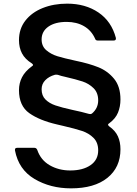

<svg xmlns="http://www.w3.org/2000/svg" viewBox="-20 -795 749 1052"><path d="M62 29V25Q62 15 74 15H169Q179 15 184 26Q203 82 252.5 110.5Q302 139 365 139Q434 139 476 110Q518 81 518 29Q518 -14 492.5 -39.5Q467 -65 429.5 -77.5Q392 -90 327 -105L293 -113Q197 -135 140.5 -175Q84 -215 84 -301Q84 -339 100.5 -371.5Q117 -404 155 -432Q161 -435 161 -439Q161 -443 154 -448Q117 -471 100.5 -502.5Q84 -534 84 -575Q84 -637 119 -682Q154 -727 214 -751Q274 -775 348 -775Q448 -775 519.5 -726.5Q591 -678 615 -587V-583Q615 -573 603 -573H515Q504 -573 501 -583Q481 -628 440.5 -651.5Q400 -675 345 -675Q282 -675 245 -649Q208 -623 208 -579Q208 -542 233.5 -520Q259 -498 294.5 -487Q330 -476 395 -462Q468 -447 519 -426.5Q570 -406 605 -363.5Q640 -321 640 -250Q640 -211 626.5 -178Q613 -145 578 -119Q572 -116 572 -112Q572 -108 578 -103Q612 -79 626 -48Q640 -17 640 23Q640 122 568.5 179.5Q497 237 369 237Q256 237 169 185.5Q82 134 62 29ZM475 -170Q479 -170 484 -173Q518 -202 518 -245Q518 -287 492.5 -312Q467 -337 432.5 -348.5Q398 -360 333 -375Q317 -378 297 -385Q285 -387 280 -385Q248 -376 228 -355.5Q208 -335 208 -306Q208 -271 229 -250Q250 -229 283.5 -217.5Q317 -206 376 -193Q429 -182 467 -171Q470 -170 475 -170Z"/></svg>

Font: Open Sauce Two Medium
Style: Regular
Weight: 500
Designer: Alfredo Marco Pradil
Foundry: Creative Sauce Fz LLC
Version: Version 1.477